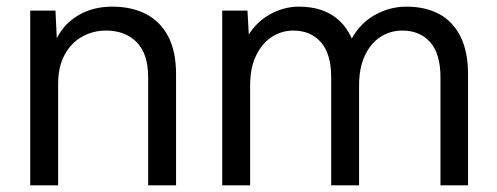

<svg xmlns="http://www.w3.org/2000/svg" viewBox="-20 -558 1497 578"><path d="M71 0V-526H147L151 -443Q174 -488 217.5 -513Q261 -538 318 -538Q376 -538 419 -516Q462 -494 486 -449Q510 -404 510 -335V0H426V-326Q426 -396 391.5 -431Q357 -466 299 -466Q260 -466 227 -447.5Q194 -429 174.5 -393Q155 -357 155 -305V0Z M649 0V-526H725L729 -454Q753 -493 794 -515.5Q835 -538 880 -538Q918 -538 948.5 -527.5Q979 -517 1002 -495.5Q1025 -474 1039 -442Q1065 -489 1109.5 -513.5Q1154 -538 1203 -538Q1261 -538 1302.5 -515.5Q1344 -493 1366.5 -447.5Q1389 -402 1389 -334V0H1306V-325Q1306 -396 1275 -431Q1244 -466 1191 -466Q1155 -466 1125.5 -447Q1096 -428 1078.5 -391Q1061 -354 1061 -301V0H977V-325Q977 -396 946 -431Q915 -466 863 -466Q828 -466 798.5 -447Q769 -428 751 -391Q733 -354 733 -301V0Z"/></svg>

Font: DM Sans 9pt
Style: Regular
Weight: 400
Designer: Colophon Foundry, Jonny Pinhorn
Foundry: Colophon Foundry
Version: Version 4.004;gftools[0.9.30]